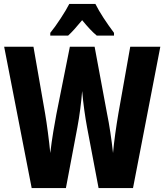

<svg xmlns="http://www.w3.org/2000/svg" viewBox="-20 -950 831 970"><path d="M462 -930H330C312 -894 264 -820 234 -784V-770H324C342 -786 367 -814 395 -848C423 -814 447 -788 469 -770H556V-784C518 -835 484 -886 462 -930ZM790 -714H638L578 -376C567 -311 556 -235 551 -177C544 -243 532 -323 521 -375L458 -714H333L265 -374C256 -327 242 -247 234 -177C228 -240 217 -323 208 -376L149 -714H1L140 0H313L371 -307C382 -364 391 -438 395 -490C401 -423 410 -360 420 -306L478 0H652Z"/></svg>

Font: Noto Sans Arabic UI XCn XBd
Style: Regular
Weight: 800
Width: 2
Designer: Monotype Design Team, Nadine Chahine and Nizar Qandah
Foundry: Monotype Imaging Inc.
Version: Version 2.010